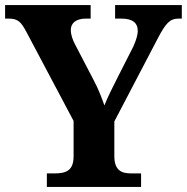

<svg xmlns="http://www.w3.org/2000/svg" viewBox="-20 -734 734 754"><path d="M164 0H534V-53H496C459 -53 429 -63 429 -121V-257L600 -584C632 -645 648 -661 682 -661H694V-714H432V-661H455C499 -661 521 -646 521 -612C521 -601 517 -581 504 -552L446 -438C424 -395 403 -353 390 -320C379 -351 368 -381 348 -419L274 -561C265 -578 258 -599 258 -616C258 -643 278 -661 318 -661H336V-714H0V-661H13C52 -661 63 -647 84 -608L269 -259V-120C269 -63 238 -53 194 -53H164Z"/></svg>

Font: Noto Serif Telugu
Style: Bold
Weight: 700
Designer: Jelle Bosma - Monotype Design Team
Foundry: Monotype Imaging Inc.
Version: Version 2.005